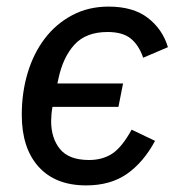

<svg xmlns="http://www.w3.org/2000/svg" viewBox="-20 -550 539 582"><path d="M241 12Q148 12 97 -44.5Q46 -101 46 -202Q46 -270 64 -329.5Q82 -389 116 -433.5Q150 -478 199 -504Q248 -530 309 -530Q384 -530 428.5 -495.5Q473 -461 489 -407L414 -375Q401 -413 376.5 -433Q352 -453 306 -453Q241 -453 206 -415Q171 -377 157 -311L154 -297H353L339 -226H139Q137 -215 136 -203Q135 -191 135 -183Q135 -131 162 -98Q189 -65 250 -65Q291 -65 320.5 -84.5Q350 -104 379 -157L450 -123Q415 -58 365 -23Q315 12 241 12Z"/></svg>

Font: IBM Plex Sans Text
Style: Italic
Weight: 450
Italic angle: -11°
Designer: Mike Abbink, Paul van der Laan, Pieter van Rosmalen
Foundry: Bold Monday
Version: Version 3.005